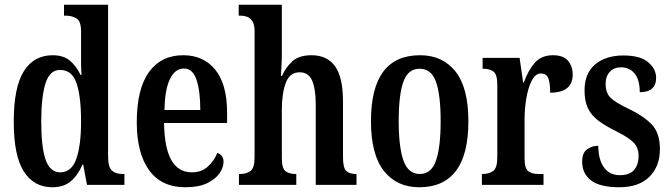

<svg xmlns="http://www.w3.org/2000/svg" viewBox="-20 -780 2831 810"><path d="M201 10Q123 10 80.5 -56.5Q38 -123 38 -267Q38 -412 80.5 -479.5Q123 -547 202 -547Q248 -547 275 -524Q302 -501 320 -464H324Q322 -487 322 -515.5Q322 -544 322 -572V-647Q322 -691 302.5 -702.5Q283 -714 257 -714H250V-760H436V-120Q436 -75 452 -60.5Q468 -46 497 -46H505V0H347L331 -86H328Q309 -41 279 -15.5Q249 10 201 10ZM234 -53Q282 -53 302 -110Q322 -167 322 -268Q322 -372 303 -428.5Q284 -485 233 -485Q190 -485 172 -428.5Q154 -372 154 -267Q154 -159 172.5 -106Q191 -53 234 -53Z M762 10Q661 10 609 -62Q557 -134 557 -264Q557 -405 608.5 -476Q660 -547 753 -547Q839 -547 888.5 -485.5Q938 -424 938 -305V-261H672Q674 -154 703.5 -103.5Q733 -53 789 -53Q830 -53 856.5 -77Q883 -101 897 -135Q908 -131 915.5 -122Q923 -113 923 -97Q923 -74 906.5 -49.5Q890 -25 854.5 -7.5Q819 10 762 10ZM825 -316Q825 -396 809 -443.5Q793 -491 756 -491Q718 -491 696.5 -445.5Q675 -400 674 -316Z M988 0V-46H994Q1019 -46 1036.5 -58.5Q1054 -71 1054 -117V-649Q1054 -677 1044.5 -691Q1035 -705 1021.5 -709.5Q1008 -714 996 -714H987V-760H1169V-555Q1169 -527 1167.5 -499.5Q1166 -472 1165 -460H1170Q1184 -494 1212.5 -520.5Q1241 -547 1294 -547Q1360 -547 1393.5 -500.5Q1427 -454 1427 -352V-118Q1427 -71 1441 -58.5Q1455 -46 1482 -46H1484V0H1312V-339Q1312 -404 1297 -439.5Q1282 -475 1244 -475Q1202 -475 1185.5 -430Q1169 -385 1169 -316V-113Q1169 -69 1185 -57.5Q1201 -46 1227 -46H1230V0Z M1749 10Q1654 10 1599.5 -59Q1545 -128 1545 -269Q1545 -547 1752 -547Q1847 -547 1901.5 -478.5Q1956 -410 1956 -269Q1956 -128 1903.5 -59Q1851 10 1749 10ZM1751 -46Q1800 -46 1819.5 -103Q1839 -160 1839 -269Q1839 -379 1819.5 -434.5Q1800 -490 1750 -490Q1701 -490 1681.5 -434.5Q1662 -379 1662 -269Q1662 -160 1682 -103Q1702 -46 1751 -46Z M2013 0V-46H2016Q2043 -46 2060.5 -58.5Q2078 -71 2078 -118V-422Q2078 -466 2062 -478Q2046 -490 2019 -490H2016V-536H2172L2187 -432H2190Q2208 -483 2236 -515Q2264 -547 2313 -547Q2356 -547 2376 -524Q2396 -501 2396 -465Q2396 -389 2301 -389Q2301 -430 2293 -450Q2285 -470 2262 -470Q2239 -470 2223.5 -440Q2208 -410 2200.5 -365.5Q2193 -321 2193 -276V-113Q2193 -69 2209 -57.5Q2225 -46 2250 -46H2273V0Z M2593 10Q2512 10 2474 -18.5Q2436 -47 2436 -98Q2436 -135 2456.5 -150Q2477 -165 2504 -165Q2504 -108 2527.5 -74.5Q2551 -41 2595 -41Q2636 -41 2655 -63Q2674 -85 2674 -123Q2674 -157 2653 -178.5Q2632 -200 2582 -225Q2535 -248 2505 -270.5Q2475 -293 2460.5 -323Q2446 -353 2446 -398Q2446 -471 2491 -508.5Q2536 -546 2610 -546Q2681 -546 2714.5 -517.5Q2748 -489 2748 -452Q2748 -391 2679 -391Q2679 -443 2657.5 -469.5Q2636 -496 2600 -496Q2570 -496 2552.5 -477Q2535 -458 2535 -426Q2535 -388 2556 -367.5Q2577 -347 2632 -321Q2695 -291 2729.5 -255Q2764 -219 2764 -151Q2764 -78 2719.5 -34Q2675 10 2593 10Z"/></svg>

Font: Noto Serif Khmer ExtraCondensed SemiBold
Style: Regular
Weight: 600
Width: 2
Designer: Danh Hong and the Monotype Design Team
Foundry: Monotype Imaging Inc.
Version: Version 2.004; ttfautohint (v1.8.4.7-5d5b)